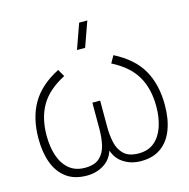

<svg xmlns="http://www.w3.org/2000/svg" viewBox="-113 -875 987 1001"><g transform="rotate(-15 381.0 -374.5)"><path d="M235 16Q168.5 16 125.2 -15.8Q82 -47.5 61 -104Q40 -160.5 40 -235Q40 -347 85.5 -425.2Q131 -503.5 232 -555L254 -516Q163.5 -469.5 124.2 -402.2Q85 -335 85 -239Q85 -178.5 101.2 -130.2Q117.5 -82 151 -54Q184.5 -26 236 -26Q288 -26 314.8 -50.5Q341.5 -75 350.8 -115Q360 -155 360 -201V-344H402V-201Q402 -156.5 411 -116.5Q420 -76.5 446.8 -51.2Q473.5 -26 526 -26Q578.5 -26 611.8 -54.8Q645 -83.5 661 -131.8Q677 -180 677 -239Q677 -336.5 637.2 -403.5Q597.5 -470.5 508 -516L530 -555Q633 -502.5 677.5 -424Q722 -345.5 722 -235Q722 -159.5 700.5 -103Q679 -46.5 636 -15.2Q593 16 528 16Q469 16 426 -15.8Q383 -47.5 373 -114H389Q379.5 -47.5 336.5 -15.8Q293.5 16 235 16ZM353.5 -630H397.5L445.5 -765H401.5Z"/></g></svg>

Font: Manrope Variable Light
Style: Regular
Weight: 200
Designer: Mikhail Sharanda
Foundry: Mikhail Sharanda
Version: Version 4.505